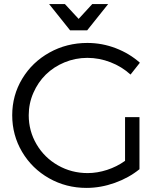

<svg xmlns="http://www.w3.org/2000/svg" viewBox="-20 -917 793 943"><path d="M408.2 -768.1H324.2L221.2 -897H298.8L366.2 -824.2L433.1 -897H511.2ZM594.2 -127V-341.8H665V-85.9Q612.8 -43.5 543.7 -18.8Q474.6 5.9 404.8 5.9Q304.7 5.9 220.9 -41.5Q137.2 -88.9 88.6 -170.9Q40 -252.9 40 -351.1Q40 -448.7 89.1 -530.3Q138.2 -611.8 222.9 -658.9Q307.6 -706.1 409.2 -706.1Q481.4 -706.1 548.8 -680.2Q616.2 -654.3 667 -608.9L621.1 -550.8Q578.1 -589.8 522.7 -611.3Q467.3 -632.8 409.2 -632.8Q350.1 -632.8 296.6 -610.6Q243.2 -588.4 204.8 -550.5Q166.5 -512.7 143.8 -460.7Q121.1 -408.7 121.1 -351.1Q121.1 -273.4 159.7 -208Q198.2 -142.6 264.9 -104.7Q331.5 -66.9 410.2 -66.9Q457.5 -66.9 505.6 -82.5Q553.7 -98.1 594.2 -127Z"/></svg>

Font: Montserrat-Arabic Light
Style: Regular
Weight: 300
Designer: Mohamed Gaber
Foundry: Kief Type Foundry
Version: Version 5.008;PS 005.008;hotconv 1.0.88;makeotf.lib2.5.64775